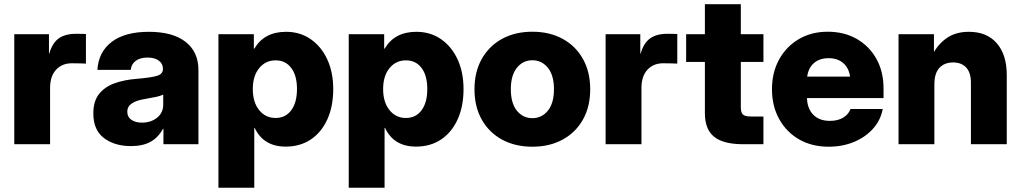

<svg xmlns="http://www.w3.org/2000/svg" viewBox="-20 -676 4786 900"><path d="M46.9 0V-515.6H209.5V-424.8H210.9Q225.1 -474.1 255.1 -495.8Q285.2 -517.6 336.9 -517.6Q350.6 -517.6 361.6 -517.3Q372.6 -517.1 382.8 -516.6V-377.9Q373.5 -378.4 354 -378.9Q334.5 -379.4 316.4 -379.4Q271 -379.4 242.9 -349.1Q214.8 -318.8 214.8 -264.2V0Z M594.2 8.8Q516.6 8.8 467 -29.1Q417.5 -66.9 417.5 -144Q417.5 -202.1 444.6 -235.8Q471.7 -269.5 517.1 -285.6Q562.5 -301.8 617.7 -306.2Q687 -312 715.3 -320.3Q743.7 -328.6 743.7 -352.1V-354.5Q743.7 -377.4 724.4 -391.8Q705.1 -406.2 671.9 -406.2Q636.7 -406.2 616 -390.6Q595.2 -375 592.8 -348.6H436.5Q441.9 -432.6 503.7 -479.7Q565.4 -526.9 677.7 -526.9Q790 -526.9 850.1 -479.7Q910.2 -432.6 910.2 -347.2V0H746.1V-72.3H744.1Q721.2 -30.8 685.1 -11Q648.9 8.8 594.2 8.8ZM645.5 -101.1Q687.5 -101.1 716.3 -124.3Q745.1 -147.5 745.1 -185.5V-232.4Q731.9 -226.1 708.5 -221.2Q685.1 -216.3 653.8 -210.9Q620.1 -205.6 598.4 -191.4Q576.7 -177.2 576.7 -151.9Q576.7 -127.9 595.7 -114.5Q614.7 -101.1 645.5 -101.1Z M1003.9 204.1V-515.6H1169.9V-448.2H1172.4Q1218.8 -526.9 1320.8 -526.9Q1386.2 -526.9 1436 -492.7Q1485.8 -458.5 1513.9 -397.9Q1542 -337.4 1542 -258.8Q1542 -177.2 1514.4 -116.5Q1486.8 -55.7 1436.8 -22.2Q1386.7 11.2 1319.3 11.2Q1214.8 11.2 1173.8 -76.7H1171.9V204.1ZM1272 -123Q1318.4 -123 1345.2 -159.2Q1372.1 -195.3 1372.1 -258.8Q1372.1 -321.8 1345.2 -357.4Q1318.4 -393.1 1272 -393.1Q1224.6 -393.1 1194.8 -356.4Q1165 -319.8 1165 -258.8Q1165 -196.8 1194.8 -159.9Q1224.6 -123 1272 -123Z M1614.7 204.1V-515.6H1780.8V-448.2H1783.2Q1829.6 -526.9 1931.6 -526.9Q1997.1 -526.9 2046.9 -492.7Q2096.7 -458.5 2124.8 -397.9Q2152.8 -337.4 2152.8 -258.8Q2152.8 -177.2 2125.2 -116.5Q2097.7 -55.7 2047.6 -22.2Q1997.6 11.2 1930.2 11.2Q1825.7 11.2 1784.7 -76.7H1782.7V204.1ZM1882.8 -123Q1929.2 -123 1956.1 -159.2Q1982.9 -195.3 1982.9 -258.8Q1982.9 -321.8 1956.1 -357.4Q1929.2 -393.1 1882.8 -393.1Q1835.4 -393.1 1805.7 -356.4Q1775.9 -319.8 1775.9 -258.8Q1775.9 -196.8 1805.7 -159.9Q1835.4 -123 1882.8 -123Z M2475.6 11.7Q2394.5 11.7 2333.5 -21.5Q2272.5 -54.7 2238.3 -115.2Q2204.1 -175.8 2204.1 -257.8Q2204.1 -338.9 2238.3 -399.7Q2272.5 -460.4 2333.5 -493.9Q2394.5 -527.3 2475.6 -527.3Q2556.2 -527.3 2617.4 -493.9Q2678.7 -460.4 2712.6 -399.7Q2746.6 -338.9 2746.6 -257.8Q2746.6 -175.8 2712.6 -115.5Q2678.7 -55.2 2617.4 -21.7Q2556.2 11.7 2475.6 11.7ZM2475.6 -122.1Q2519.5 -122.1 2548.1 -157.2Q2576.7 -192.4 2576.7 -257.8Q2576.7 -323.2 2548.1 -358.4Q2519.5 -393.6 2475.6 -393.6Q2431.6 -393.6 2403.1 -358.4Q2374.5 -323.2 2374.5 -257.8Q2374.5 -192.4 2402.8 -157.2Q2431.2 -122.1 2475.6 -122.1Z M2818.8 0V-515.6H2981.4V-424.8H2982.9Q2997.1 -474.1 3027.1 -495.8Q3057.1 -517.6 3108.9 -517.6Q3122.6 -517.6 3133.5 -517.3Q3144.5 -517.1 3154.8 -516.6V-377.9Q3145.5 -378.4 3126 -378.9Q3106.4 -379.4 3088.4 -379.4Q3043 -379.4 3014.9 -349.1Q2986.8 -318.8 2986.8 -264.2V0Z M3558.6 -515.6V-385.7H3452.6V-173.3Q3452.6 -148.4 3462.4 -139.2Q3472.2 -129.9 3500.5 -129.9H3558.6V0H3463.4Q3370.6 0 3327.4 -34.9Q3284.2 -69.8 3284.2 -145V-385.7H3196.3V-515.6H3284.2V-656.2H3452.6V-515.6Z M3864.3 11.7Q3785.2 11.7 3725.3 -22.9Q3665.5 -57.6 3632.1 -118.4Q3598.6 -179.2 3598.6 -257.8Q3598.6 -336.4 3632.1 -397.2Q3665.5 -458 3724.6 -492.7Q3783.7 -527.3 3859.9 -527.3Q3937.5 -527.3 3996.3 -493.4Q4055.2 -459.5 4088.4 -399.7Q4121.6 -339.8 4121.6 -261.7V-216.3H3762.7Q3764.2 -167 3792.2 -138.2Q3820.3 -109.4 3870.1 -109.4Q3907.2 -109.4 3932.4 -124.5Q3957.5 -139.6 3966.8 -165H4117.7Q4108.4 -113.3 4072.8 -73.2Q4037.1 -33.2 3983.2 -10.7Q3929.2 11.7 3864.3 11.7ZM3763.7 -316.9H3964.8Q3959 -357.4 3932.6 -380.4Q3906.2 -403.3 3864.3 -403.3Q3821.8 -403.3 3795.4 -380.4Q3769 -357.4 3763.7 -316.9Z M4359.9 -280.3V0H4191.9V-515.6H4357.9V-432.1Q4383.8 -476.1 4423.8 -501.5Q4463.9 -526.9 4522 -526.9Q4606 -526.9 4652.6 -473.1Q4699.2 -419.4 4699.2 -324.2V0H4531.2V-289.1Q4531.2 -335 4509.3 -359.1Q4487.3 -383.3 4447.3 -383.3Q4407.7 -383.3 4383.8 -358.2Q4359.9 -333 4359.9 -280.3Z"/></svg>

Font: Inter Display ExtraBold
Style: Regular
Weight: 800
Designer: Rasmus Andersson
Foundry: rsms
Version: Version 4.000;git-a52131595